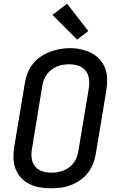

<svg xmlns="http://www.w3.org/2000/svg" viewBox="-20 -1005 640 1033"><path d="M254 8Q223 8 193.5 3Q164 -2 138 -15Q112 -28 92.5 -49.5Q73 -71 63 -98.5Q53 -126 52.5 -156.5Q52 -187 57 -217L114 -560Q118 -586 128.5 -612.5Q139 -639 156.5 -661Q174 -683 198 -699.5Q222 -716 248.5 -726Q275 -736 302 -741Q329 -746 356 -746Q387 -746 416 -739.5Q445 -733 471 -720Q497 -707 516.5 -685.5Q536 -664 546 -636.5Q556 -609 556.5 -578.5Q557 -548 552 -518L495 -175Q491 -149 480.5 -123Q470 -97 452.5 -74.5Q435 -52 411 -35.5Q387 -19 361 -9Q335 1 307.5 4.5Q280 8 254 8ZM256 -76Q272 -76 288.5 -78.5Q305 -81 320.5 -87Q336 -93 350.5 -103.5Q365 -114 375.5 -127.5Q386 -141 392 -157Q398 -173 401 -189L458 -531Q462 -557 458.5 -582Q455 -607 440 -625.5Q425 -644 401.5 -651.5Q378 -659 352 -659Q336 -659 319.5 -656.5Q303 -654 287.5 -647.5Q272 -641 258 -631Q244 -621 233.5 -607Q223 -593 217 -577.5Q211 -562 208 -546L152 -204Q147 -179 150.5 -153.5Q154 -128 168.5 -110Q183 -92 206.5 -84Q230 -76 256 -76ZM395 -792 262 -925 341 -985 455 -838Z"/></svg>

Font: Iosevka Curly MdExObl
Style: Regular
Weight: 500
Width: 7
Italic angle: -9°
Monospace: yes
Designer: Belleve Invis
Foundry: Belleve Invis
Version: Version 11.1.0; ttfautohint (v1.8.3)